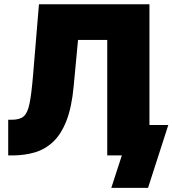

<svg xmlns="http://www.w3.org/2000/svg" viewBox="-20 -748 830 924"><path d="M19.5 0V-171.9H39.1Q75.2 -171.9 94 -188Q112.8 -204.1 122.1 -249.3Q131.3 -294.4 138.7 -381.3L167.5 -727.5H699.2V0H496.1V-555.7H355.5L334.5 -332.5Q325.2 -231.9 299.8 -167Q274.4 -102.1 235.8 -65.7Q197.3 -29.3 147.5 -14.6Q97.7 0 39.1 0ZM515.6 156.2 566.4 0H519.5V-146.5H790L692.4 156.2Z"/></svg>

Font: Inter Display Black
Style: Regular
Weight: 900
Designer: Rasmus Andersson
Foundry: rsms
Version: Version 4.000;git-a52131595